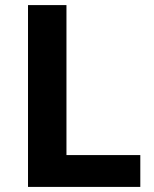

<svg xmlns="http://www.w3.org/2000/svg" viewBox="-20 -734 605 754"><path d="M90 0H531V-125H241V-714H90Z"/></svg>

Font: Noto Sans Malayalam
Style: Bold
Weight: 700
Designer: Jelle Bosma - Monotype Design Team
Foundry: Monotype Imaging Inc.
Version: Version 2.104